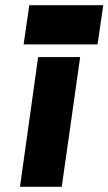

<svg xmlns="http://www.w3.org/2000/svg" viewBox="-20 -720 418 740"><path d="M71 -549H356L378 -700H93ZM57 0H218L289 -500H127Z"/></svg>

Font: Unageo
Style: Black-Italic
Weight: 900
Designer: Richard Sepsi
Foundry: Richard Sepsi
Version: Version 2.000